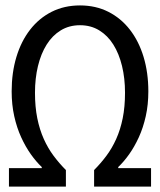

<svg xmlns="http://www.w3.org/2000/svg" viewBox="-20 -688 590 708"><path d="M13 -68V0H223V-61Q199 -85 178 -113Q157 -141 141.5 -175.5Q126 -210 117.5 -252Q109 -294 109 -346Q109 -399 120 -444.5Q131 -490 152 -523.5Q173 -557 204 -576Q235 -595 275 -595Q315 -595 346 -576Q377 -557 398 -523.5Q419 -490 430 -444.5Q441 -399 441 -346Q441 -294 432.5 -252Q424 -210 408.5 -175.5Q393 -141 372 -113Q351 -85 327 -61V0H537V-68H416V-72Q437 -92 456.5 -119.5Q476 -147 492 -182Q508 -217 517.5 -259.5Q527 -302 527 -351Q527 -420 509.5 -478Q492 -536 459 -578.5Q426 -621 379.5 -644.5Q333 -668 275 -668Q217 -668 170.5 -644.5Q124 -621 91 -578.5Q58 -536 40.5 -478Q23 -420 23 -351Q23 -302 32.5 -259.5Q42 -217 58 -182Q74 -147 93.5 -119.5Q113 -92 134 -72V-68Z"/></svg>

Font: Codetta
Style: Regular
Weight: 400
Italic angle: -11°
Designer: Ulrich Proeller
Foundry: PROSA GmbH
Version: Version 2.00;September 29, 2018;FontCreator 11.5.0.2427 64-b